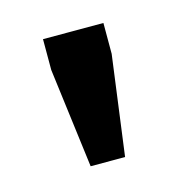

<svg xmlns="http://www.w3.org/2000/svg" viewBox="-49 -659 290 307"><g transform="rotate(-15 96.0 -505.0)"><path d="M146 -562 124 -397H67L46 -562V-613H146Z"/></g></svg>

Font: Arya
Style: Regular
Weight: 400
Designer: Eduardo Rodriguez Tunni, Modular Infotech
Foundry: Eduardo Rodriguez Tunni, Modular Infotech
Version: Version 1.002